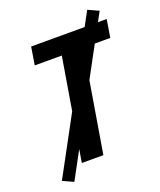

<svg xmlns="http://www.w3.org/2000/svg" viewBox="-164 -925 927 1113"><g transform="rotate(-20 300.0 -368.0)"><path d="M177 0 281 -625H114L132 -735H598L580 -625H414L310 0ZM99 88 33 58 510 -824 576 -794Z"/></g></svg>

Font: Iosevka Curly XBdEx
Style: Italic
Weight: 800
Width: 7
Italic angle: -9°
Monospace: yes
Designer: Belleve Invis
Foundry: Belleve Invis
Version: Version 11.1.0; ttfautohint (v1.8.3)